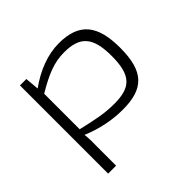

<svg xmlns="http://www.w3.org/2000/svg" viewBox="-171 -676 1059 1059"><g transform="rotate(-45 358.0 -146.5)"><path d="M419 -497C331 -497 242 -462 160 -403L153 -484H103V204H165V57C166 22 166 -5 162 -39C245 -5 326 12 410 12C573 12 641 -55 641 -240C641 -414 579 -497 419 -497ZM399 -44C323 -44 259 -58 165 -80V-357C262 -415 327 -441 404 -441C527 -441 576 -389 576 -241C576 -89 526 -44 399 -44Z"/></g></svg>

Font: Exo 2 Light Expanded
Style: Regular
Weight: 300
Width: 7
Designer: Natanael Gama
Version: Version 1.001;PS 001.001;hotconv 1.0.70;makeotf.lib2.5.58329